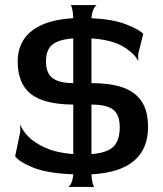

<svg xmlns="http://www.w3.org/2000/svg" viewBox="-20 -680 646 760"><path d="M250 60Q256 57 262 45Q268 33 270 10Q165 6 109 -17.5Q53 -41 40 -62L60 -157V-188Q67 -165 92 -139.5Q117 -114 161 -94.5Q205 -75 270 -70V-266Q153 -267 101.5 -308.5Q50 -350 50 -437Q50 -483 71.5 -519.5Q93 -556 141.5 -579.5Q190 -603 270 -608Q269 -631 266 -644Q263 -657 260 -660H363Q357 -657 350.5 -644.5Q344 -632 342 -608Q426 -604 478 -584Q530 -564 547 -546L527 -466V-437Q517 -464 472 -493Q427 -522 342 -528V-351H343Q413 -351 462.5 -335Q512 -319 539 -281Q566 -243 566 -176Q566 -91 510.5 -43.5Q455 4 342 10Q343 32 346.5 44.5Q350 57 353 60ZM162 -437Q162 -390 188.5 -370.5Q215 -351 270 -351V-528Q213 -524 187.5 -503.5Q162 -483 162 -437ZM343 -266H342V-70Q405 -75 429.5 -100Q454 -125 454 -176Q454 -226 428 -246Q402 -266 343 -266Z"/></svg>

Font: Red Rose
Style: Regular
Weight: 400
Designer: Jaikishan Patel
Version: Version 2.000; ttfautohint (v1.8.3)